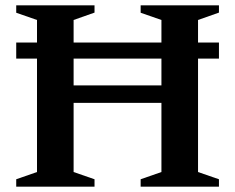

<svg xmlns="http://www.w3.org/2000/svg" viewBox="-20 -696 876 716"><path d="M254.5 -54.5 332.5 -27.5V0H40.5V-27.5L118 -54.5V-621.5L40.5 -648.5V-676H332.5V-649L254.5 -621.5ZM718.5 -54.5 796.5 -27.5V0H504.5V-27.5L582 -54.5V-621.5L504.5 -648.5V-676H796.5V-649L718.5 -621.5ZM40.5 -477.5V-537.5H796.5V-477.5ZM178 -312.5V-377.5H659V-312.5Z"/></svg>

Font: Newsreader 16pt 16pt SemiBold
Style: Regular
Weight: 600
Version: Version 1.003